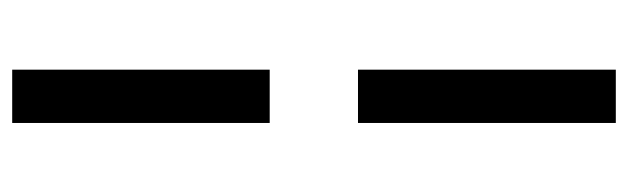

<svg xmlns="http://www.w3.org/2000/svg" viewBox="-360 -450 980 299"><g transform="rotate(-90 129.5 -300.0)"><path d="M88 -770.5H171V-369.5H88ZM88 -232H171V169.5H88Z"/></g></svg>

Font: Lato 2
Style: Regular
Weight: 600
Designer: Lukasz Dziedzic with Adam Twardoch and Botio Nikoltchev
Foundry: tyPoland Lukasz Dziedzic
Version: Version 2.015; 2015-08-06; http://www.latofonts.com/